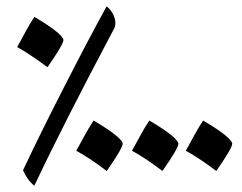

<svg xmlns="http://www.w3.org/2000/svg" viewBox="-20 -526 763 606"><path d="M88.4 60.1C150.4 -71.3 234.9 -237.3 340.8 -437C343.3 -441.4 344.2 -447.3 344.2 -453.6C343.8 -473.1 332 -494.6 316.4 -505.9C275.9 -432.1 231 -346.7 181.2 -249C130.9 -150.9 88.4 -64.5 52.7 11.2C61 31.2 73.2 47.9 88.4 60.1ZM34.2 -377.4C60.1 -363.3 91.8 -341.8 129.9 -314C163.6 -362.3 180.2 -390.6 180.2 -399.4C180.2 -409.7 154.8 -434.1 88.4 -472.7C67.4 -441.4 53.2 -410.6 34.2 -377.4ZM220.7 -50.3C252.4 -32.7 284.2 -11.2 316.9 13.7C350.6 -34.7 367.2 -63 367.2 -72.3C367.2 -82.5 341.8 -106.9 275.4 -145.5C254.4 -114.3 239.7 -83.5 220.7 -50.3ZM396.5 -50.3C428.2 -32.7 460 -11.2 492.7 13.7C526.4 -34.7 543 -63 543 -72.3C543 -82.5 517.6 -106.9 451.2 -145.5C430.2 -114.3 415.5 -83.5 396.5 -50.3ZM566.4 -50.3C598.1 -32.7 629.9 -11.2 662.6 13.7C696.3 -34.7 712.9 -63 712.9 -72.3C712.9 -82.5 687.5 -106.9 621.1 -145.5C600.1 -114.3 585.4 -83.5 566.4 -50.3Z"/></svg>

Font: Noto Naskh Arabic
Style: Regular
Weight: 400
Designer: Monotype Design Team
Foundry: Monotype Imaging Inc.
Version: Version 1.07